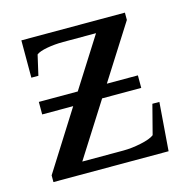

<svg xmlns="http://www.w3.org/2000/svg" viewBox="-76 -533 597 607"><g transform="rotate(-15 222.0 -229.5)"><path d="M244.1 -215.8 131.8 -39.1H266.1Q293.9 -39.1 324.7 -45.7Q355.5 -52.2 368.2 -62L393.1 -158.2H416L403.8 0H26.9V-22L149.4 -215.8H47.9V-256.8H175.3L278.8 -419.9H170.9Q143.6 -419.9 118.2 -415.3Q92.8 -410.6 83 -402.8L67.9 -336.9H44.9V-459H383.8V-435.1L270.5 -256.8H372.1V-215.8Z"/></g></svg>

Font: Tinos
Style: Regular
Weight: 400
Designer: Steve Matteson
Foundry: Monotype Imaging Inc.
Version: Version 1.23